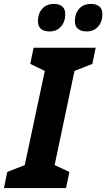

<svg xmlns="http://www.w3.org/2000/svg" viewBox="-58 -957 541 977"><path d="M-38 0 -21 -82 68 -117 170 -596 96 -632 113 -714H429L412 -632L321 -596L220 -117L295 -82L278 0ZM383 -797Q355 -797 339 -810Q323 -823 323 -850Q323 -887 344.5 -912Q366 -937 406 -937Q431 -937 447 -924.5Q463 -912 463 -885Q463 -846 441 -821.5Q419 -797 383 -797ZM195 -797Q166 -797 150.5 -810Q135 -823 135 -850Q135 -887 156.5 -912Q178 -937 218 -937Q242 -937 258 -924.5Q274 -912 274 -885Q274 -846 252 -821.5Q230 -797 195 -797Z"/></svg>

Font: Noto Sans Condensed ExtraBold
Style: Italic
Weight: 800
Width: 3
Italic angle: -12°
Designer: Monotype Design Team
Foundry: Monotype Imaging Inc.
Version: Version 2.013; ttfautohint (v1.8.4.7-5d5b)